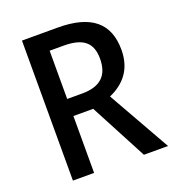

<svg xmlns="http://www.w3.org/2000/svg" viewBox="-130 -817 840 920"><g transform="rotate(-20 289.5 -357.0)"><path d="M267 -714H85V0H193V-290H294L447 0H570L390 -318C463 -350 518 -407 518 -510C518 -646 437 -714 267 -714ZM264 -623C362 -623 407 -588 407 -505C407 -419 362 -377 269 -377H193V-623Z"/></g></svg>

Font: Noto Sans Bengali SemiCondensed Medium
Style: Regular
Weight: 500
Width: 4
Designer: Joana Ranito - Universal Thirst; Jelle Bosma - Monotype Design Team
Foundry: Universal Thirst ehf.
Version: Version 3.000